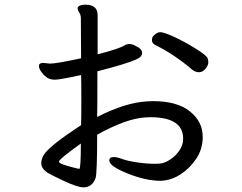

<svg xmlns="http://www.w3.org/2000/svg" viewBox="-20 -772 1040 824"><path d="M320 -47Q327 -47 327 -156Q233 -89 233 -78Q233 -68 299 -52ZM834 -462Q819 -462 806 -472Q729 -538 648 -578Q632 -586 632 -599Q632 -609 636 -615Q652 -634 668 -634Q682 -634 723.5 -615.5Q765 -597 815.5 -566Q866 -535 871 -522Q874 -514 874 -504Q874 -492 862 -477Q850 -462 834 -462ZM339 32Q312 32 252 3.5Q192 -25 183 -31Q157 -50 157 -71Q157 -90 169 -109Q195 -148 328 -235Q329 -258 329 -342Q329 -427 328 -450Q237 -430 216 -430Q193 -430 179 -441Q165 -452 156 -465.5Q147 -479 147 -489Q147 -502 166 -502L195 -499Q223 -499 328 -522L327 -695Q327 -707 320 -718Q313 -729 313 -739Q320 -752 346 -752Q399 -752 399 -707V-539Q487 -561 514 -577Q523 -583 536 -583Q548 -583 562 -575Q590 -562 590 -545Q590 -528 565 -517Q523 -498 398 -466Q398 -313 397 -270Q518 -332 612 -337L636 -338Q740 -338 795 -294Q850 -250 850 -185Q850 -132 822 -90.5Q794 -49 754.5 -23.5Q715 2 670 4Q606 4 527.5 -27.5Q449 -59 449 -83Q449 -98 468 -98Q482 -98 505 -89.5Q528 -81 569 -75Q610 -69 646 -69L667 -70Q687 -72 710 -87Q733 -102 749.5 -125.5Q766 -149 766 -177Q766 -269 625 -269L602 -268Q522 -263 397 -194Q397 -28 390 -7Q375 32 339 32Z"/></svg>

Font: ToneOZ-Pinyin-WenKai-Medium
Style: Medium
Weight: 700
Designer: Fontworks Inc.
Foundry: ToneOZ
Version: Version 0.240331